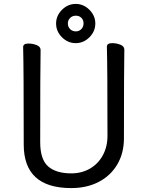

<svg xmlns="http://www.w3.org/2000/svg" viewBox="-20 -935 750 979"><path d="M343 24Q101 24 101 -198Q101 -586 98 -695Q98 -713 125 -713Q147 -713 167 -705Q187 -697 187 -680Q185 -584 185 -210Q185 -122 225.5 -86.5Q266 -51 343 -51Q397 -51 439 -75.5Q481 -100 504.5 -143.5Q528 -187 528 -242Q528 -595 525 -697Q525 -715 552 -715Q574 -715 594 -707Q614 -699 614 -682Q612 -594 612 -230Q612 -154 578 -96.5Q544 -39 483.5 -7.5Q423 24 343 24ZM367 -775Q383 -775 394.5 -786.5Q406 -798 406 -816Q406 -833 395 -844Q384 -855 367 -855Q349 -855 337.5 -843.5Q326 -832 326 -816Q326 -798 337.5 -786.5Q349 -775 367 -775ZM436 -745Q406 -715 366 -715Q326 -715 296 -745Q266 -775 266 -815Q266 -855 296 -885Q326 -915 366 -915Q406 -915 436 -885Q466 -855 466 -815Q466 -775 436 -745Z"/></svg>

Font: LXGW WenKai Medium
Style: Regular
Weight: 500
Designer: LXGW / Fontworks Inc.
Foundry: LXGW / Fontworks Inc.
Version: Version 1.501; October 10, 2024